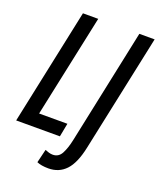

<svg xmlns="http://www.w3.org/2000/svg" viewBox="-165 -813 919 1110"><g transform="rotate(20 295.0 -258.5)"><path d="M-1 0 150 -714H244L110 -83H284L268 0ZM268 197Q224 197 197 185L217 102Q229 107 241 110.5Q253 114 265 114Q301 114 319 80Q337 46 348 -7L497 -714H591L438 8Q417 108 375 152.5Q333 197 268 197Z"/></g></svg>

Font: Noto Sans ExtraCondensed Medium
Style: Italic
Weight: 500
Width: 2
Italic angle: -12°
Designer: Monotype Design Team
Foundry: Monotype Imaging Inc.
Version: Version 2.013; ttfautohint (v1.8.4.7-5d5b)